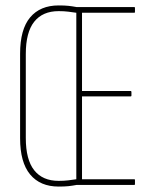

<svg xmlns="http://www.w3.org/2000/svg" viewBox="-20 -681 563 707"><path d="M196 6Q128 6 91 -38.5Q54 -83 54 -172V-483Q54 -573 91 -617Q128 -661 196 -661Q218 -661 232 -659.5Q246 -658 262 -655H475Q477 -655 477 -651V-638Q477 -634 475 -634H282V-346H461Q464 -346 464 -342V-329Q464 -326 461 -326H282V-21H475Q477 -21 477 -17V-4Q477 0 475 0H262Q246 3 232 4.5Q218 6 196 6ZM196 -15Q216 -15 232 -17Q248 -19 261 -21V-634Q247 -636 231.5 -638Q216 -640 196 -640Q137 -640 106 -601Q75 -562 75 -482V-173Q75 -93 106 -54Q137 -15 196 -15Z"/></svg>

Font: Sofia Sans Extra Condensed Thin
Style: Regular
Weight: 250
Version: Version 4.100